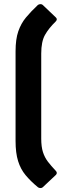

<svg xmlns="http://www.w3.org/2000/svg" viewBox="-20 -753 323 950"><path d="M167 173Q131 143 106.5 113.5Q82 84 69.5 44Q57 4 57 -56V-499Q57 -559 70.5 -598Q84 -637 108.5 -666.5Q133 -696 167 -728Q172 -732 179 -732.5Q186 -733 191 -729L257 -666Q266 -657 255 -646Q221 -613 202.5 -580Q184 -547 184 -488V-67Q184 -27 192.5 -0.5Q201 26 217 47Q233 68 255 91Q266 102 257 112L191 174Q186 178 179 177.5Q172 177 167 173Z"/></svg>

Font: Sofia Sans ExtraBold
Style: Regular
Weight: 800
Designer: Botio Nikoltchev, Ani Petrova
Foundry: lettersoup
Version: Version 4.101; ttfautohint (v1.8.4.7-5d5b)